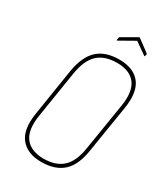

<svg xmlns="http://www.w3.org/2000/svg" viewBox="-201 -908 881 1008"><g transform="rotate(30 239.5 -404.0)"><path d="M218 8Q133 8 92 -43Q51 -94 67 -196L112 -481Q128 -576 175 -619.5Q222 -663 306 -663Q392 -663 432.5 -612.5Q473 -562 457 -459L411 -174Q397 -79 349.5 -35.5Q302 8 218 8ZM220 -13Q294 -13 335.5 -51.5Q377 -90 390 -175L436 -459Q451 -552 416 -597Q381 -642 305 -642Q230 -642 188.5 -603.5Q147 -565 133 -480L88 -197Q73 -103 108.5 -58Q144 -13 220 -13ZM247 -744Q245 -743 243 -743Q241 -743 242 -746L244 -759Q245 -762 245.5 -763.5Q246 -765 249 -766L336 -816Q339 -817 341 -816L411 -764Q416 -761 415 -757L413 -748Q412 -742 408 -745L337 -795Z"/></g></svg>

Font: Sofia Sans Condensed Thin
Style: Italic
Weight: 250
Italic angle: -9°
Version: Version 4.100